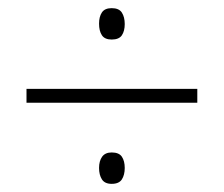

<svg xmlns="http://www.w3.org/2000/svg" viewBox="-20 -588 550 471"><path d="M254 -491Q237 -491 230 -501.5Q223 -512 223 -530Q223 -547 230 -557.5Q237 -568 254 -568Q272 -568 279 -557Q286 -546 286 -529Q286 -512 279 -501.5Q272 -491 254 -491ZM45 -336V-370H464V-336ZM254 -137Q237 -137 230 -148Q223 -159 223 -176Q223 -193 230.5 -203.5Q238 -214 254 -214Q272 -214 279 -203.5Q286 -193 286 -176Q286 -159 279 -148Q272 -137 254 -137Z"/></svg>

Font: Noto Sans Armenian SemiCondensed ExtraLight
Style: Regular
Weight: 200
Width: 4
Designer: Monotype Design Team
Foundry: Monotype Imaging Inc.
Version: Version 2.008; ttfautohint (v1.8.4.7-5d5b)